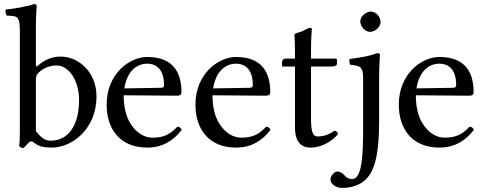

<svg xmlns="http://www.w3.org/2000/svg" viewBox="-20 -728 2390 947"><path d="M174 -373C200 -396 230 -405 259 -405C320 -405 370 -331 370 -234C370 -120 324 -34 229 -34C198 -34 177 -56 157 -81V-331C157 -352 161 -362 174 -373ZM167 -404C160 -398 157 -400 157 -409V-593C157 -658 161 -698 161 -698C161 -705 157 -708 148 -708C123 -698 48 -684 8 -681C7 -679 7 -677 7 -674C7 -666 9 -655 14 -651C66 -648 78 -653 78 -569V-81C78 -42 77 -24 74 -10C79 -2 84 2 96 2C102 -4 112 -13 119 -22C125 -28 129 -31 134 -31C137 -31 141 -29 147 -25C170 -5 199 0 235 0C337 0 456 -93 456 -252C456 -374 366 -449 279 -449C236 -449 198 -432 167 -404Z M593 -292C612 -405 682 -414 706 -414C744 -414 789 -393 789 -309C789 -300 785 -295 774 -295ZM706 0C782 0 836 -35 876 -87C873 -97 867 -102 855 -103C818 -65 789 -49 731 -49C695 -49 653 -70 622 -121C602 -154 590 -200 590 -258L856 -256C868 -256 875 -262 875 -273C875 -357 845 -447 706 -447C619 -447 506 -364 506 -212C506 -87 576 0 706 0Z M1031 -292C1050 -405 1120 -414 1144 -414C1182 -414 1227 -393 1227 -309C1227 -300 1223 -295 1212 -295ZM1144 0C1220 0 1274 -35 1314 -87C1311 -97 1305 -102 1293 -103C1256 -65 1227 -49 1169 -49C1133 -49 1091 -70 1060 -121C1040 -154 1028 -200 1028 -258L1294 -256C1306 -256 1313 -262 1313 -273C1313 -357 1283 -447 1144 -447C1057 -447 944 -364 944 -212C944 -87 1014 0 1144 0Z M1389 -439C1375 -439 1371 -427 1371 -419V-406C1371 -401 1372 -400 1376 -400H1435V-99C1435 -28 1466 0 1512 0C1558 0 1608 -22 1647 -66C1645 -76 1639 -83 1629 -83C1603 -63 1573 -55 1547 -55C1520 -55 1514 -85 1514 -147V-400H1618C1628 -400 1642 -404 1642 -413V-433C1642 -437 1639 -439 1634 -439H1514V-478C1514 -543 1518 -583 1518 -583C1518 -589 1515 -591 1510 -591C1506 -591 1497 -588 1488 -583C1477 -576 1467 -572 1454 -568C1442 -565 1432 -562 1432 -555C1432 -543 1435 -550 1435 -439Z M1757 -623C1757 -597 1781 -571 1805 -571C1833 -571 1857 -598 1857 -619C1857 -643 1836 -671 1809 -671C1785 -671 1757 -647 1757 -623ZM1771 -340V-100C1771 32 1767 155 1717 155C1706 155 1693 151 1686 144C1676 134 1664 118 1642 118C1631 118 1610 138 1610 156C1610 185 1646 199 1665 199C1686 199 1738 196 1775 165C1822 127 1850 55 1850 -134V-345C1850 -395 1854 -459 1854 -459C1854 -463 1849 -466 1841 -466C1813 -455 1773 -446 1704 -437C1702 -431 1704 -415 1706 -409C1760 -404 1771 -397 1771 -340Z M2034 -292C2053 -405 2123 -414 2147 -414C2185 -414 2230 -393 2230 -309C2230 -300 2226 -295 2215 -295ZM2147 0C2223 0 2277 -35 2317 -87C2314 -97 2308 -102 2296 -103C2259 -65 2230 -49 2172 -49C2136 -49 2094 -70 2063 -121C2043 -154 2031 -200 2031 -258L2297 -256C2309 -256 2316 -262 2316 -273C2316 -357 2286 -447 2147 -447C2060 -447 1947 -364 1947 -212C1947 -87 2017 0 2147 0Z"/></svg>

Font: Ponomar Unicode
Style: Regular
Weight: 400
Version: 1.3